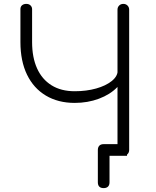

<svg xmlns="http://www.w3.org/2000/svg" viewBox="-20 -801 804 987"><path d="M513 166Q498 166 490.5 158.5Q483 151 483 136V-30Q483 -44 490.5 -52Q498 -60 513 -60H633V0H543V136Q543 151 535 158.5Q527 166 513 166ZM364 -272Q279 -272 216 -309.5Q153 -347 119 -417Q85 -487 85 -585V-754Q85 -767 93.5 -774Q102 -781 115 -781Q129 -781 137 -773Q145 -765 145 -754V-585Q145 -506 170.5 -449.5Q196 -393 245 -362.5Q294 -332 364 -332Q424 -332 474 -346Q524 -360 554.5 -384.5Q585 -409 585 -439H623Q619 -390 582.5 -352.5Q546 -315 488.5 -293.5Q431 -272 364 -272ZM614 0Q601 0 592.5 -8.5Q584 -17 584 -30V-751Q584 -764 592.5 -772.5Q601 -781 614 -781Q627 -781 635.5 -772.5Q644 -764 644 -751V-30Q644 -17 635.5 -8.5Q627 0 614 0Z"/></svg>

Font: ComfortaaLight
Style: Regular
Weight: 300
Designer: Johan Aakerlund
Foundry: Johan Aakerlund
Version: Version 3.104; ttfautohint (v1.8.1.43-b0c9)